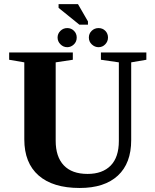

<svg xmlns="http://www.w3.org/2000/svg" viewBox="-20 -912 762 941"><path d="M409.2 -59.6Q482.4 -59.6 522.5 -100.6Q562.5 -141.6 562.5 -221.2V-606.4L474.6 -619.1V-654.8H697.3V-619.1L623 -606.4V-225.1Q623 -111.8 557.6 -51.3Q492.2 9.3 370.6 9.3Q239.3 9.3 169.2 -52Q99.1 -113.3 99.1 -229V-606.4L24.9 -619.1V-654.8H336.9V-619.1L252.9 -606.4V-222.2Q252.9 -143.6 292.7 -101.6Q332.5 -59.6 409.2 -59.6ZM369.1 -791 267.1 -873.5V-891.6H362.3L411.1 -807.1V-791ZM462.9 -680.7Q444.8 -680.7 430.2 -694.1Q415.5 -707.5 415.5 -728Q415.5 -747.6 429.4 -761Q443.4 -774.4 462.9 -774.4Q482.9 -774.4 496.1 -761Q509.3 -747.6 509.3 -728Q509.3 -709 495.8 -694.8Q482.4 -680.7 462.9 -680.7ZM309.6 -680.7Q290.5 -680.7 276.4 -694.8Q262.2 -709 262.2 -728Q262.2 -747.1 276.1 -760.7Q290 -774.4 309.6 -774.4Q329.1 -774.4 342.5 -761Q356 -747.6 356 -728Q356 -707.5 341.8 -694.1Q327.6 -680.7 309.6 -680.7Z"/></svg>

Font: Liberation Serif
Style: Bold
Weight: 700
Designer: Steve Matteson
Foundry: Ascender Corporation
Version: Version 2.1.5